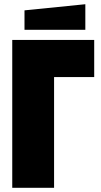

<svg xmlns="http://www.w3.org/2000/svg" viewBox="-20 -889 476 909"><path d="M38 0V-700H426V-524H236V0ZM96 -748V-840L384 -869V-748Z"/></svg>

Font: Tektur SemiCondensed ExtraBold
Style: Regular
Weight: 800
Width: 4
Designer: Adam Jagosz
Foundry: Adam Jagosz
Version: Version 1.005;gftools[0.9.30]